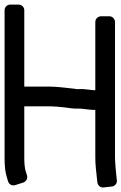

<svg xmlns="http://www.w3.org/2000/svg" viewBox="-43 -755 530 838"><path d="M398 -684C387 -684 373 -675 373 -659V-67C373 -34 377 -6 380 23L382 41C384 55 396 65 410 63L445 59C458 58 469 46 467 31L464 4L461 -29C460 -43 459 -56 459 -67V-659C459 -670 450 -684 434 -684ZM2 -735C-11 -735 -23 -725 -23 -710V-65C-23 -30 -20 -2 -13 19L-8 36C-4 50 10 57 23 53L58 42C70 38 79 25 75 11L67 -15C66 -20 63 -38 63 -65V-291H175C191 -291 213 -289 241 -286C257 -284 276 -280 300 -281C313 -282 345 -275 373 -275H397C408 -275 422 -284 422 -300V-336C422 -347 413 -361 397 -361H373C354 -361 328 -368 299 -366C289 -365 287 -368 270 -369C249 -371 207 -377 175 -377H63V-710C63 -724 52 -735 38 -735Z"/></svg>

Font: Reckless Catfish
Style: Heavy
Weight: 400
Foundry: Cannot Into Space Fonts
Version: Version 0.2894